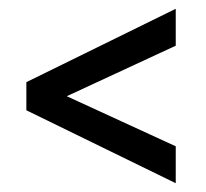

<svg xmlns="http://www.w3.org/2000/svg" viewBox="-20 -459 468 437"><path d="M380 -42V-126L132 -240L380 -355V-439L40 -272V-208Z"/></svg>

Font: Cambay Devanagari
Style: Bold Italic
Weight: 700
Designer: Pooja Saxena
Foundry: Pooja Saxena
Version: Version 1.005;PS 001.005;hotconv 1.0.70;makeotf.lib2.5.58329